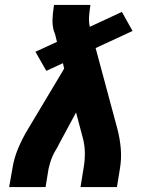

<svg xmlns="http://www.w3.org/2000/svg" viewBox="-20 -755 640 775"><path d="M17 0 30 -74Q36 -115 53 -155.5Q70 -196 93 -234L239 -478L234 -500L167 -469L123 -546L210 -586L202 -618Q201 -621 200 -623Q199 -625 198 -628Q198 -628 198 -628Q198 -628 198 -628Q198 -628 198 -628Q198 -628 198 -628Q191 -651 192 -676.5Q193 -702 197 -728L198 -735H345L344 -728Q341 -708 339.5 -688Q338 -668 342 -649L343 -647L472 -707L515 -630L366 -561L454 -234Q464 -196 467.5 -155.5Q471 -115 464 -74L452 0H305L317 -74Q323 -107 322.5 -139.5Q322 -172 313 -203L287 -301L219 -175Q213 -162 205.5 -150Q198 -138 192.5 -125.5Q187 -113 183 -100Q179 -87 176 -74L164 0Z"/></svg>

Font: Iosevka Curly Slab HvExObl
Style: Regular
Weight: 900
Width: 7
Italic angle: -9°
Monospace: yes
Designer: Belleve Invis
Foundry: Belleve Invis
Version: Version 11.1.0; ttfautohint (v1.8.3)